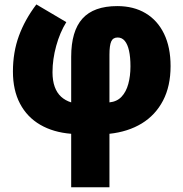

<svg xmlns="http://www.w3.org/2000/svg" viewBox="-20 -587 810 848"><path d="M140.6 -567.4 272.9 -489.3Q244.6 -443.8 228.3 -384.5Q211.9 -325.2 211.9 -268.1Q211.9 -230.5 221.7 -203.6Q231.4 -176.8 249.8 -159.9Q268.1 -143.1 294.4 -134.8V-335.9Q294.4 -449.7 344.2 -504.9Q394 -560.1 498 -560.1Q570.3 -560.1 623 -528.6Q675.8 -497.1 704.6 -437.7Q733.4 -378.4 733.4 -294.9Q733.4 -206.5 700 -142.6Q666.5 -78.6 606 -41.7Q545.4 -4.9 463.4 3.9V240.2H294.4V3.9Q215.3 -2.4 157.5 -36.1Q99.6 -69.8 68.4 -129.2Q37.1 -188.5 37.1 -271Q37.1 -356.4 63.5 -428.5Q89.8 -500.5 140.6 -567.4ZM499.5 -421.4Q479 -421.4 471.2 -403.8Q463.4 -386.2 463.4 -345.2V-134.8Q496.6 -138.2 516.8 -159.7Q537.1 -181.2 546.6 -216.1Q556.2 -251 556.2 -293.9Q556.2 -335 549.8 -363.3Q543.5 -391.6 531 -406.5Q518.6 -421.4 499.5 -421.4Z"/></svg>

Font: Open Sans SemiCondensed ExtraBold
Style: Regular
Weight: 800
Width: 4
Designer: Monotype Design Team
Foundry: Monotype Imaging Inc.
Version: Version 3.000